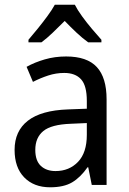

<svg xmlns="http://www.w3.org/2000/svg" viewBox="-20 -786 548 816"><path d="M261 -546Q350 -546 391.5 -501Q433 -456 433 -364V0H370L355 -75H352Q322 -32 286.5 -11Q251 10 193 10Q124 10 83 -32Q42 -74 42 -149Q42 -229 98.5 -273Q155 -317 269 -321L349 -324V-357Q349 -422 324.5 -449Q300 -476 253 -476Q218 -476 184.5 -465Q151 -454 120 -438L93 -502Q127 -521 170 -533.5Q213 -546 261 -546ZM281 -260Q198 -257 164 -229Q130 -201 130 -149Q130 -103 153.5 -81Q177 -59 216 -59Q274 -59 311.5 -98Q349 -137 349 -213V-263ZM298 -766Q309 -744 329 -716.5Q349 -689 371 -663Q393 -637 411 -617V-606H355Q331 -623 305.5 -647Q280 -671 255 -697Q229 -671 204 -647Q179 -623 156 -606H101V-617Q119 -638 140.5 -664.5Q162 -691 181.5 -717.5Q201 -744 213 -766Z"/></svg>

Font: Noto Sans Myanmar SemiCondensed
Style: Regular
Weight: 400
Width: 4
Designer: Monotype Design Team
Foundry: Monotype Imaging Inc.
Version: Version 2.107; ttfautohint (v1.8.4.7-5d5b)